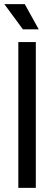

<svg xmlns="http://www.w3.org/2000/svg" viewBox="-20 -902 260 922"><path d="M68 0V-700H152V0ZM90 -761 1 -882H99L166 -761Z"/></svg>

Font: Space Grotesk Frontify
Style: Regular
Weight: 400
Designer: Florian Karsten
Version: Version 2.000